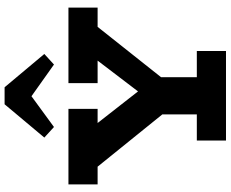

<svg xmlns="http://www.w3.org/2000/svg" viewBox="-104 -900 1004 836"><g transform="rotate(-90 398.0 -482.0)"><path d="M356 -230 62 -594H253L418 -383L578 -593H726L438 -230ZM204 0V-127H594V0ZM318 -66V-330H480V-66ZM13 -559V-686H342V-559ZM454 -559V-686H783V-559ZM263 -749 217 -791 362 -964H436L581 -791L535 -749L397 -847Z"/></g></svg>

Font: BioRhyme ExtraBold
Style: Regular
Weight: 800
Designer: Aoife Mooney
Foundry: Aoife Mooney Type
Version: Version 1.600;gftools[0.9.33]